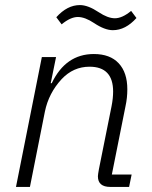

<svg xmlns="http://www.w3.org/2000/svg" viewBox="-20 -737 598 757"><path d="M425 -618Q393 -618 351 -646Q315 -670 287 -670Q258 -670 223 -641L202 -669Q245 -717 295 -717Q327 -717 369 -689Q405 -665 433 -665Q462 -665 497 -694L518 -666Q475 -618 425 -618ZM98 0H43L145 -512H201L180 -409H184Q239 -524 350 -524Q414 -524 448 -487.5Q482 -451 482 -385Q482 -351 475 -319L421 -49H499L489 0H415Q366 0 366 -42Q366 -48 370 -70L420 -319Q426 -350 426 -376Q426 -474 333 -474Q269 -474 223 -425Q172 -370 157 -297Z"/></svg>

Font: IBM Plex Sans Light
Style: Italic
Weight: 300
Italic angle: -11.31°
Designer: Mike Abbink, Paul van der Laan, Pieter van Rosmalen
Foundry: Bold Monday
Version: Version 3.0